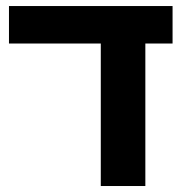

<svg xmlns="http://www.w3.org/2000/svg" viewBox="-20 -622 617 642"><path d="M317 0V-553.8H466V0ZM10 -476.5V-601.8H557V-476.5Z"/></svg>

Font: Noto Sans Hebrew
Style: Regular
Weight: 400
Designer: Monotype Design Team
Foundry: Monotype Imaging Inc.
Version: Version 2.003;January 10, 2023;FontCreator 14.0.0.2877 64-bi